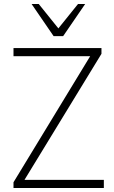

<svg xmlns="http://www.w3.org/2000/svg" viewBox="-20 -947 574 967"><path d="M48 0V-29L450 -690L454 -664H48V-705H491V-676L88 -16L85 -41H503V0ZM250 -765 139 -927H175L274 -804L373 -927H409L298 -765Z"/></svg>

Font: Nunito Sans 10pt SemiCondensed ExtraLight
Style: Regular
Weight: 250
Width: 4
Designer: Vernon Adams
Foundry: Vernon Adams
Version: Version 3.101;gftools[0.9.27]